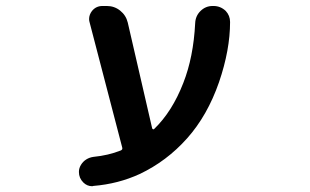

<svg xmlns="http://www.w3.org/2000/svg" viewBox="-20 -567 1040 645"><path d="M293.9 57.6Q292 58.6 290 58.6Q272.5 58.6 259.8 45.9Q245.1 31.2 245.1 10.7Q245.1 -2 252 -13.2Q258.8 -24.4 269.5 -31.2Q280.3 -38.1 293.9 -40Q343.8 -44.9 385.7 -61.5Q392.6 -64.5 390.6 -71.3L281.2 -491.2Q279.3 -497.1 279.3 -502.9Q279.3 -517.6 289.1 -530.3Q302.7 -546.9 324.2 -546.9H338.9Q364.3 -546.9 383.8 -531.2Q403.3 -515.6 409.2 -491.2L491.2 -135.7Q492.2 -133.8 494.1 -132.8Q496.1 -131.8 498 -133.8Q558.6 -192.4 595.7 -288.1Q629.9 -375 635.7 -489.3Q636.7 -513.7 653.8 -530.3Q670.9 -546.9 694.3 -546.9H697.3Q720.7 -546.9 738.3 -530.3Q752.9 -514.6 752.9 -493.2Q752.9 -399.4 715.8 -291Q676.8 -178.7 608.4 -102.1Q540 -25.4 449.2 17.6Q377 50.8 293.9 57.6Z"/></svg>

Font: Rounded Mgen+ 1mn medium
Style: Regular
Weight: 500
Designer: [Source Han Sans]
Ryoko NISHIZUKA  (kana & ideographs); Paul D. Hunt (Latin, Greek & Cyrillic); Wenlong ZHANG  (bopomofo
Version: Version 1.059.20150602